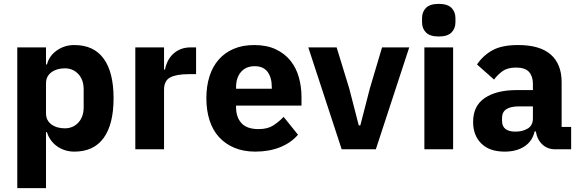

<svg xmlns="http://www.w3.org/2000/svg" viewBox="-20 -769 2992 989"><path d="M69 -525H217V-437H222Q233 -481 272.5 -509Q312 -537 363 -537Q463 -537 514 -467Q565 -397 565 -263Q565 -129 514 -58.5Q463 12 363 12Q337 12 314 4.5Q291 -3 272.5 -16.5Q254 -30 241 -48.5Q228 -67 222 -88H217V200H69ZM314 -108Q356 -108 383.5 -137.5Q411 -167 411 -217V-308Q411 -358 383.5 -387.5Q356 -417 314 -417Q272 -417 244.5 -396.5Q217 -376 217 -340V-185Q217 -149 244.5 -128.5Q272 -108 314 -108Z M677 0V-525H825V-411H830Q834 -433 844 -453.5Q854 -474 870.5 -490Q887 -506 910 -515.5Q933 -525 964 -525H990V-387H953Q888 -387 856.5 -370Q825 -353 825 -307V0Z M1295 12Q1235 12 1188 -7.5Q1141 -27 1108.5 -62.5Q1076 -98 1059.5 -149Q1043 -200 1043 -263Q1043 -325 1059 -375.5Q1075 -426 1106.5 -462Q1138 -498 1184 -517.5Q1230 -537 1289 -537Q1354 -537 1400.5 -515Q1447 -493 1476.5 -456Q1506 -419 1519.5 -370.5Q1533 -322 1533 -269V-225H1196V-217Q1196 -165 1224 -134.5Q1252 -104 1312 -104Q1358 -104 1387 -122.5Q1416 -141 1441 -167L1515 -75Q1480 -34 1423.5 -11Q1367 12 1295 12ZM1292 -428Q1247 -428 1221.5 -398.5Q1196 -369 1196 -320V-312H1380V-321Q1380 -369 1358.5 -398.5Q1337 -428 1292 -428Z M1740 0 1568 -525H1714L1779 -313L1828 -123H1836L1885 -313L1948 -525H2088L1916 0Z M2240 -581Q2195 -581 2174.5 -601.5Q2154 -622 2154 -654V-676Q2154 -708 2174.5 -728.5Q2195 -749 2240 -749Q2285 -749 2305.5 -728.5Q2326 -708 2326 -676V-654Q2326 -622 2305.5 -601.5Q2285 -581 2240 -581ZM2166 -525H2314V0H2166Z M2840 0Q2800 0 2773.5 -25Q2747 -50 2740 -92H2734Q2722 -41 2681 -14.5Q2640 12 2580 12Q2501 12 2459 -30Q2417 -72 2417 -141Q2417 -224 2477.5 -264.5Q2538 -305 2642 -305H2725V-338Q2725 -376 2705 -398.5Q2685 -421 2638 -421Q2594 -421 2568 -402Q2542 -383 2525 -359L2437 -437Q2469 -484 2517.5 -510.5Q2566 -537 2649 -537Q2761 -537 2817 -488Q2873 -439 2873 -345V-115H2922V0ZM2635 -91Q2672 -91 2698.5 -107Q2725 -123 2725 -159V-221H2653Q2566 -221 2566 -162V-147Q2566 -118 2584 -104.5Q2602 -91 2635 -91Z"/></svg>

Font: IBM Plex Sans Devanagari
Style: Bold
Weight: 700
Designer: Mike Abbink, Paul van der Laan, Pieter van Rosmalen, Erin McLaughlin
Foundry: Bold Monday
Version: Version 1.1